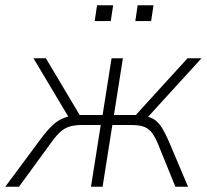

<svg xmlns="http://www.w3.org/2000/svg" viewBox="-45 -708 786 728"><path d="M-25 0 96 -163Q124 -202 144.5 -223.5Q165 -245 185.5 -255.5Q206 -266 235 -270L218 -259L82 -487H129L257 -272H344L378 -487H421L387 -272H470L666 -487H719L511 -259L490 -270Q519 -267 536.5 -257Q554 -247 568 -225Q582 -203 599 -163L668 0H620L557 -155Q545 -185 533 -202Q521 -219 503 -226.5Q485 -234 454 -234H381L344 0H300L337 -234H266Q234 -234 214 -226.5Q194 -219 177.5 -202Q161 -185 140 -155L27 0ZM468 -628 477 -688H537L528 -628ZM314 -628 323 -688H384L375 -628Z"/></svg>

Font: Nunito Sans 10pt SemiCondensed ExtraLight
Style: Italic
Weight: 250
Width: 4
Italic angle: -9°
Designer: Vernon Adams
Foundry: Vernon Adams
Version: Version 3.101;gftools[0.9.27]